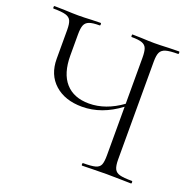

<svg xmlns="http://www.w3.org/2000/svg" viewBox="-119 -740 857 854"><g transform="rotate(20 310.0 -312.5)"><path d="M587 0Q557 0 539 -1L471 -2L403 -1Q386 0 356 0Q353 0 353 -6Q353 -12 356 -12Q396 -12 414 -17Q432 -22 438 -36Q444 -50 444 -81V-311Q358 -246 265 -246Q184 -246 135.5 -289.5Q87 -333 87 -408V-544Q87 -574 80.5 -588Q74 -602 55.5 -607.5Q37 -613 -2 -613Q-5 -613 -5 -619Q-5 -625 -2 -625L46 -624Q86 -622 112 -622Q137 -622 175 -624L216 -625Q219 -625 219 -619Q219 -613 216 -613Q183 -613 167 -607Q151 -601 145 -586.5Q139 -572 139 -542V-443Q139 -358 178 -314Q217 -270 289 -270Q368 -270 444 -325V-542Q444 -572 438.5 -586.5Q433 -601 417 -607Q401 -613 367 -613Q365 -613 365 -619Q365 -625 367 -625L409 -624Q447 -622 471 -622Q497 -622 539 -624L587 -625Q590 -625 590 -619Q590 -613 587 -613Q548 -613 529.5 -607.5Q511 -602 504 -588Q497 -574 497 -544V-81Q497 -51 504 -36.5Q511 -22 529.5 -17Q548 -12 587 -12Q590 -12 590 -6Q590 0 587 0Z"/></g></svg>

Font: Cormorant Infant Light
Style: Regular
Weight: 300
Designer: Christian Thalmann (Catharsis Fonts)
Version: Version 3.000